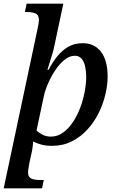

<svg xmlns="http://www.w3.org/2000/svg" viewBox="-46 -780 645 1040"><path d="M156 -617Q165 -657 165 -671Q165 -699 146 -707Q127 -715 100 -715H89L98 -760H297L249 -534Q246 -516 238 -490Q230 -464 222.5 -439.5Q215 -415 211 -402H217Q238 -442 264 -474.5Q290 -507 323.5 -526.5Q357 -546 403 -546Q465 -546 501 -499.5Q537 -453 537 -365Q537 -320 525 -269Q513 -218 489 -169Q465 -120 428.5 -79.5Q392 -39 343.5 -14.5Q295 10 235 10Q205 10 179 3.5Q153 -3 134 -14Q133 -5 131.5 9Q130 23 128 35L114 98Q112 111 109 127Q106 143 106 154Q106 178 122 186.5Q138 195 172 195H191L182 240H-26ZM229 -40Q266 -40 296 -62Q326 -84 349.5 -119.5Q373 -155 389 -198Q405 -241 413 -284.5Q421 -328 421 -364Q421 -392 415.5 -418.5Q410 -445 396.5 -461.5Q383 -478 359 -478Q331 -478 304 -456.5Q277 -435 254.5 -401.5Q232 -368 215.5 -330.5Q199 -293 192 -261L152 -74Q161 -63 182 -51.5Q203 -40 229 -40Z"/></svg>

Font: Noto Serif Medium
Style: Italic
Weight: 500
Italic angle: -12°
Designer: Monotype Design Team
Foundry: Monotype Imaging Inc.
Version: Version 2.014; ttfautohint (v1.8.4.7-5d5b)